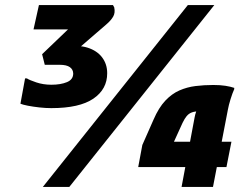

<svg xmlns="http://www.w3.org/2000/svg" viewBox="-20 -740 972 760"><path d="M183 -312Q160.4 -312 135.6 -314.8Q110.9 -317.6 90.5 -321.5Q70.1 -325.5 60.9 -329.4L79.2 -429.6H86.6Q96.4 -423 123.9 -413.8Q151.4 -404.6 183.3 -404.6Q219.9 -404.6 244.8 -414.8Q269.8 -425 269.8 -449.1Q269.5 -464.9 256.5 -474.2Q243.5 -483.5 216.7 -483.5H157.2L146.7 -525.4L249.2 -623.6H112.7L134.1 -720H427.1L432.1 -711Q436.9 -689.3 427.8 -673.9Q418.6 -658.4 401 -643.5L245.7 -509.3L232.6 -553Q287.8 -563.5 325.9 -551.6Q363.9 -539.6 384.1 -513Q404.3 -486.3 404.3 -450.5Q404.6 -387 349.6 -349.5Q294.6 -312 183 -312ZM149.5 0 723.6 -720H828.4L254.3 0ZM698.7 0 750.3 -275.1Q752.3 -286.4 756.3 -297.8Q760.3 -309.2 764.4 -313.4L771.5 -299.5Q751.3 -299.5 739.3 -295Q727.3 -290.5 719 -280.6Q710.8 -270.8 702.6 -253.7L668.6 -179H896.1L876.4 -78.8H527.1L543.4 -166.1L587.8 -266.6Q608.2 -313.7 634.1 -341.3Q660 -368.8 690.1 -382Q720.2 -395.2 753.9 -399.4Q787.6 -403.6 824.3 -403.6Q852.1 -403.6 872.3 -400.4Q892.5 -397.2 907.2 -392.2V-387.2Q900.2 -371.9 892.6 -347.5Q885.1 -323.2 882.1 -306.2L823.1 0Z"/></svg>

Font: Kufam
Style: Italic
Weight: 400
Italic angle: -11°
Designer: Artur Schmal
Foundry: Original Type
Version: Version 1.301; ttfautohint (v1.8.3)